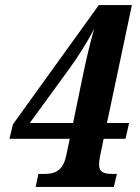

<svg xmlns="http://www.w3.org/2000/svg" viewBox="-20 -734 548 754"><path d="M120 0H427L439 -51H423C390 -51 369 -56 369 -88C369 -96 371 -113 373 -121L387 -189H473L487 -251H400L498 -714H368L31 -246L17 -189H254L240 -123C226 -56 187 -51 153 -51H131ZM255 -468C282 -505 326 -573 350 -622C332 -560 315 -484 304 -430L267 -251H97Z"/></svg>

Font: Noto Serif Tamil Condensed
Style: Bold Italic
Weight: 700
Width: 3
Italic angle: -12°
Designer: Indian Type Foundry, Tom Grace, and the Monotype Design Team
Foundry: Monotype Imaging Inc.
Version: Version 2.003